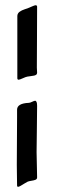

<svg xmlns="http://www.w3.org/2000/svg" viewBox="-20 -764 216 730"><path d="M121.1 -89.8Q121.1 -83 115.2 -80.6Q109.4 -78.1 99.6 -76.7Q89.8 -75.2 85 -73.2Q81.1 -71.3 73.2 -66.4Q65.4 -61.5 58.6 -57.6Q51.8 -53.7 48.8 -53.7Q44.9 -53.7 44.9 -59.6Q44.9 -71.3 44.4 -97.2Q43.9 -123 43.9 -136.7Q43.9 -166 44.4 -226.6Q44.9 -287.1 44.9 -315.4V-346.7Q44.9 -371.1 89.8 -373Q93.8 -373 102.1 -377Q110.4 -380.9 113.3 -380.9Q121.1 -380.9 121.1 -361.3Q121.1 -324.2 120.1 -268.1Q119.1 -211.9 119.1 -185.5Q119.1 -162.1 121.1 -89.8ZM121.1 -488.3Q121.1 -482.4 117.7 -480Q114.3 -477.5 109.9 -476.6Q105.5 -475.6 97.2 -474.6Q88.9 -473.6 84 -472.7Q78.1 -471.7 66.4 -466.3Q54.7 -460.9 50.8 -460.9Q45.9 -460.9 45.9 -466.8V-577.1V-662.1V-703.1Q45.9 -708 48.3 -712.4Q50.8 -716.8 55.2 -719.7Q59.6 -722.7 63.5 -724.6Q67.4 -726.6 74.7 -729Q82 -731.4 85 -732.4Q111.3 -744.1 115.2 -744.1Q121.1 -744.1 121.1 -738.3Q121.1 -691.4 120.6 -609.9Q120.1 -528.3 120.1 -506.8Q120.1 -502.9 120.6 -496.6Q121.1 -490.2 121.1 -488.3Z"/></svg>

Font: Isabella
Style: Medium
Weight: 500
Designer: John Stracke
Version: Version 001.202